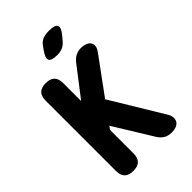

<svg xmlns="http://www.w3.org/2000/svg" viewBox="-280 -1050 1160 1160"><g transform="rotate(-45 300.0 -470.0)"><path d="M215 -65Q215 -27 196.5 -8.5Q178 10 140 10Q102 10 83.5 -8.5Q65 -27 65 -65V-665Q65 -703 83.5 -721.5Q102 -740 140 -740Q178 -740 196.5 -721.5Q215 -703 215 -665V-512L356 -695Q373 -718 394.5 -729Q416 -740 442 -740Q460 -740 477 -734Q494 -728 503 -716.5Q512 -705 511.5 -688Q511 -671 494 -648L325 -417L524 -88Q539 -64 539.5 -45.5Q540 -27 531 -14.5Q522 -2 505.5 4Q489 10 468 10Q439 10 418 -2.5Q397 -15 382 -39L230 -286L215 -265ZM311 -810Q260 -810 251.5 -829Q243 -848 272 -889L287 -910Q305 -935 327 -942.5Q349 -950 378 -950Q429 -950 437.5 -930.5Q446 -911 414 -873L393 -848Q377 -828 356.5 -819Q336 -810 311 -810Z"/></g></svg>

Font: Maple Mono NL ExtraBold
Style: Regular
Weight: 800
Monospace: yes
Designer: subframe7536
Version: Version 7.000